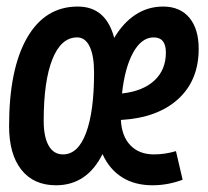

<svg xmlns="http://www.w3.org/2000/svg" viewBox="-20 -547 626 577"><path d="M442.9 -83Q475.6 -83 508.8 -92.8L528.8 -6.8Q483.9 9.8 438.5 9.8Q384.3 9.8 346.2 -14.6Q308.1 -39.1 288.1 -84Q241.2 9.8 148.4 9.8Q81.1 9.8 44.2 -36.9Q7.3 -83.5 7.3 -168Q7.3 -339.4 61.3 -433.3Q115.2 -527.3 213.9 -527.3Q298.3 -527.3 323.2 -433.1Q349.6 -478 387 -502.7Q424.3 -527.3 470.2 -527.3Q521 -527.3 549.1 -493.7Q577.1 -460 577.1 -400.4Q577.1 -305.7 515.4 -249.3Q453.6 -192.9 343.3 -186.5Q345.7 -137.7 371.8 -110.4Q397.9 -83 442.9 -83ZM169.4 -83Q214.4 -83 238.5 -147.2Q262.7 -211.4 262.7 -328.6Q262.7 -379.4 249.5 -407Q236.3 -434.6 211.9 -434.6Q163.6 -434.6 137.5 -369.1Q111.3 -303.7 111.3 -184.1Q111.3 -135.7 126.2 -109.4Q141.1 -83 169.4 -83ZM346.7 -266.1Q409.2 -272.9 443.8 -304.9Q478.5 -336.9 478.5 -389.2Q478.5 -434.6 441.9 -434.6Q405.3 -434.6 380.1 -388.9Q355 -343.3 346.7 -266.1Z"/></svg>

Font: Cascadia Mono
Style: Italic
Weight: 400
Italic angle: -10°
Monospace: yes
Designer: Aaron Bell
Foundry: Saja Typeworks
Version: Version 2404.023; ttfautohint (v1.8.4)